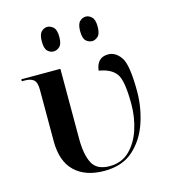

<svg xmlns="http://www.w3.org/2000/svg" viewBox="-112 -848 865 953"><g transform="rotate(-15 320.0 -372.0)"><path d="M308 10Q401 10 457.5 -41Q514 -92 540 -170Q566 -248 566 -329Q566 -466 539 -505Q512 -544 474 -544Q416 -544 408 -478Q470 -468 496 -433Q522 -398 522 -276Q522 -208 502 -146.5Q482 -85 441.5 -45.5Q401 -6 339 -6Q273 -6 250 -51Q227 -96 227 -176V-536H26V-526H40Q72 -526 87 -513Q102 -500 102 -463V-198Q102 -94 156.5 -42Q211 10 308 10ZM416 -628Q431 -628 445.5 -641Q460 -654 460 -691Q460 -727 445.5 -740.5Q431 -754 416 -754Q398 -754 384 -740.5Q370 -727 370 -691Q370 -654 384 -641Q398 -628 416 -628ZM217 -628Q234 -628 248.5 -641Q263 -654 263 -691Q263 -727 248.5 -740.5Q234 -754 217 -754Q201 -754 187 -740.5Q173 -727 173 -691Q173 -654 187 -641Q201 -628 217 -628Z"/></g></svg>

Font: Noto Serif Display Semi
Style: Regular
Weight: 600
Designer: Monotype Design Team
Foundry: Monotype Imaging Inc.
Version: Version 1.900